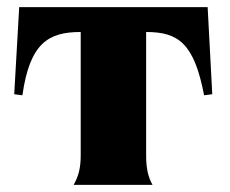

<svg xmlns="http://www.w3.org/2000/svg" viewBox="-20 -520 647 540"><path d="M187 0H409C396 -23 391 -48 391 -84V-430C481 -430 526 -399 554 -252L577 -255L564 -500H34L20 -255L43 -252C64 -400 117 -430 207 -430V-84C207 -48 201 -24 187 0Z"/></svg>

Font: Sinistre Bold
Style: Regular
Weight: 900
Designer: Jules Durand
Foundry: Collletttivo
Version: Version 69.420;Glyphs 3.2 (3217)